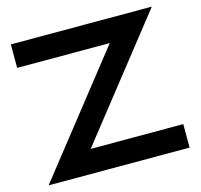

<svg xmlns="http://www.w3.org/2000/svg" viewBox="-102 -814 967 925"><g transform="rotate(-15 381.0 -351.5)"><path d="M491.2 -585.9H29.3V-703.1H732.4L270.5 -117.2H732.4V0H29.3Z"/></g></svg>

Font: Gerhaus
Style: Regular
Weight: 400
Designer: GGBotNet
Foundry: GGBotNet
Version: 1.01